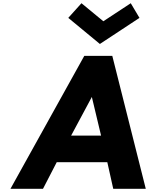

<svg xmlns="http://www.w3.org/2000/svg" viewBox="-20 -1172 970 1192"><path d="M845.9 -1061 791.8 -1152 621.6 -1040 485.8 -1152 403.9 -1061 600.1 -899ZM677.2 -825H503.2L45 0H247L332.2 -165H646.2L683 0H885ZM607.5 -330H421.5L550.2 -570Z"/></svg>

Font: Sztylet
Style: BdObl
Weight: 700
Foundry: Cannot Into Space Fonts, PlusOne Fonts
Version: Version 0.12